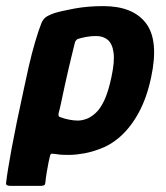

<svg xmlns="http://www.w3.org/2000/svg" viewBox="-37 -501 545 629"><path d="M-17 98Q-13 62 1 -14Q15 -90 41 -209Q48 -243 57.5 -284.5Q67 -326 78.5 -365Q90 -404 99 -426Q104 -437 111.5 -443.5Q119 -450 141 -458Q164 -465 207 -473Q250 -481 301 -481Q399 -481 441.5 -424.5Q484 -368 458 -247Q444 -181 418 -133Q392 -85 358 -54.5Q324 -24 284 -11Q263 -3 238.5 1.5Q214 6 190 6.5Q166 7 148 4Q139 3 134 2.5Q129 2 127 9Q125 16 122 31Q119 46 116.5 61Q114 76 113 84Q112 97 110.5 102.5Q109 108 94 108H-1Q-9 108 -13.5 106Q-18 104 -17 98ZM155 -130Q154 -123 155.5 -120.5Q157 -118 161 -117Q174 -112 189.5 -109Q205 -106 218 -106Q230 -106 245 -111Q260 -116 276 -130.5Q292 -145 305 -173Q318 -201 328 -248Q339 -299 335 -328.5Q331 -358 316 -370.5Q301 -383 278 -383Q261 -383 245 -380Q229 -377 217 -373Q214 -371 211.5 -368Q209 -365 208 -360Q203 -339 197 -315Q191 -291 185.5 -266.5Q180 -242 174.5 -217.5Q169 -193 164.5 -170.5Q160 -148 155 -130Z"/></svg>

Font: Glory
Style: Bold Italic
Weight: 700
Italic angle: -12°
Version: Version 1.011